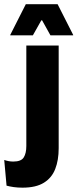

<svg xmlns="http://www.w3.org/2000/svg" viewBox="-65 -707 366 908"><path d="M59.5 -88.5V-491.5H212.5V-88.5ZM41.5 180.5Q19 180.5 -0.2 177.8Q-19.5 175 -34 171L-45 49.5Q-35 53 -24.2 55Q-13.5 57 -2 57Q35 57 47.2 37.5Q59.5 18 59.5 -16.5V-111.5H212.5V-6Q212.5 50.5 196.2 92.2Q180 134 142.5 157.2Q105 180.5 41.5 180.5ZM57 -687H207.5L281 -542V-540H173.5L134 -611H130.5L90.5 -540H-16.5V-542Z"/></svg>

Font: Anek Latin Medium
Style: Bold
Weight: 700
Version: Version 1.003